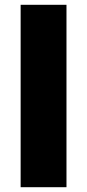

<svg xmlns="http://www.w3.org/2000/svg" viewBox="-20 -780 363 800"><path d="M257 0V-760H66V0Z"/></svg>

Font: Noto Sans Sinhala Black
Style: Regular
Weight: 900
Designer: Jelle Bosma - Monotype Design Team
Foundry: Monotype Imaging Inc.
Version: Version 2.006